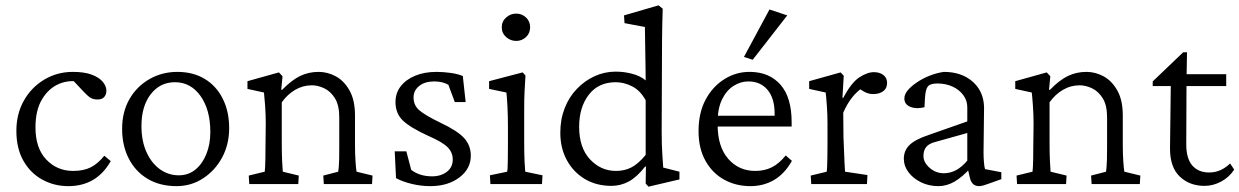

<svg xmlns="http://www.w3.org/2000/svg" viewBox="-20 -697 4693 727"><path d="M238.3 7.8Q185.5 7.8 140.6 -16.6Q95.7 -41 68.8 -87.9Q42 -134.8 42 -201.2Q42 -265.6 70.3 -315.9Q98.6 -366.2 147.5 -395.5Q196.3 -424.8 255.9 -424.8Q298.8 -424.8 326.7 -414.6Q354.5 -404.3 368.7 -387.7Q382.8 -371.1 382.8 -353.5Q382.8 -338.9 374.5 -329.6Q366.2 -320.3 349.6 -320.3Q334 -320.3 323.7 -326.2Q313.5 -332 296.9 -349.6L252.9 -396.5L283.2 -386.7Q242.2 -395.5 203.6 -379.4Q165 -363.3 139.6 -321.8Q114.3 -280.3 114.3 -214.8Q114.3 -135.7 155.3 -92.8Q196.3 -49.8 256.8 -49.8Q296.9 -49.8 323.7 -63.5Q350.6 -77.1 375 -107.4L399.4 -86.9Q372.1 -39.1 332 -15.6Q292 7.8 238.3 7.8Z M648.4 7.8Q585.9 7.8 539.6 -19.5Q493.2 -46.9 467.8 -96.2Q442.4 -145.5 442.4 -209Q442.4 -273.4 470.2 -321.8Q498 -370.1 545.9 -397.5Q593.8 -424.8 651.4 -424.8Q710.9 -424.8 754.9 -398.4Q798.8 -372.1 823.2 -323.7Q847.7 -275.4 847.7 -211.9Q847.7 -150.4 821.3 -101.1Q794.9 -51.8 749.5 -22Q704.1 7.8 648.4 7.8ZM657.2 -33.2Q693.4 -33.2 719.7 -54.7Q746.1 -76.2 761.2 -113.3Q776.4 -150.4 776.4 -197.3Q776.4 -281.2 739.3 -333.5Q702.1 -385.7 642.6 -385.7Q585.9 -385.7 550.8 -340.3Q515.6 -294.9 515.6 -219.7Q515.6 -164.1 534.2 -122.1Q552.7 -80.1 585 -56.6Q617.2 -33.2 657.2 -33.2Z M923.8 0 921.9 -32.2 982.4 -46.9Q983.4 -54.7 983.9 -65.9Q984.4 -77.1 984.9 -97.7Q985.4 -118.2 985.4 -152.3L986.3 -228.5Q986.3 -261.7 983.9 -296.4Q981.4 -331.1 979.5 -346.7L917 -360.4V-389.6L1036.1 -422.9L1049.8 -408.2L1044.9 -357.4L1047.9 -356.4Q1084 -393.6 1116.2 -409.2Q1148.4 -424.8 1186.5 -424.8Q1220.7 -424.8 1252 -407.7Q1283.2 -390.6 1303.7 -354Q1324.2 -317.4 1324.2 -259.8V-149.4Q1324.2 -113.3 1326.2 -85Q1328.1 -56.6 1330.1 -46.9L1390.6 -32.2L1388.7 0H1206.1L1204.1 -32.2L1260.7 -46.9Q1261.7 -54.7 1262.7 -64.9Q1263.7 -75.2 1264.2 -93.3Q1264.6 -111.3 1264.6 -140.6V-252.9Q1264.6 -298.8 1248 -325.2Q1231.4 -351.6 1207.5 -362.8Q1183.6 -374 1161.1 -374Q1127 -374 1097.7 -356.9Q1068.4 -339.8 1046.9 -309.6V-161.1Q1046.9 -113.3 1048.3 -85.9Q1049.8 -58.6 1050.8 -46.9L1111.3 -32.2L1109.4 0Z M1609.4 7.8Q1574.2 7.8 1539.6 -0.5Q1504.9 -8.8 1479.5 -22.5L1474.6 -124H1518.6L1537.1 -53.7Q1569.3 -29.3 1616.2 -29.3Q1649.4 -29.3 1671.9 -46.4Q1694.3 -63.5 1694.3 -92.8Q1694.3 -120.1 1674.8 -139.6Q1655.3 -159.2 1601.6 -182.6Q1533.2 -213.9 1505.4 -240.7Q1477.5 -267.6 1477.5 -310.5Q1477.5 -344.7 1497.1 -370.1Q1516.6 -395.5 1551.8 -410.2Q1586.9 -424.8 1632.8 -424.8Q1659.2 -424.8 1686.5 -420.9Q1713.9 -417 1732.4 -409.2L1743.2 -310.5H1702.1L1677.7 -376Q1668 -381.8 1654.3 -385.3Q1640.6 -388.7 1624 -388.7Q1588.9 -388.7 1567.4 -371.6Q1545.9 -354.5 1545.9 -328.1Q1545.9 -297.9 1568.4 -278.8Q1590.8 -259.8 1647.5 -232.4Q1711.9 -202.1 1737.3 -174.3Q1762.7 -146.5 1762.7 -107.4Q1762.7 -57.6 1719.2 -24.9Q1675.8 7.8 1609.4 7.8Z M1836.9 0 1835 -33.2 1900.4 -46.9Q1901.4 -50.8 1901.9 -59.1Q1902.3 -67.4 1902.8 -89.4Q1903.3 -111.3 1903.3 -152.3V-213.9Q1903.3 -257.8 1901.4 -294.4Q1899.4 -331.1 1897.5 -346.7L1832 -360.4V-389.6L1959 -422.9L1969.7 -411.1Q1967.8 -380.9 1966.3 -352.1Q1964.8 -323.2 1964.8 -284.2V-161.1Q1964.8 -113.3 1966.3 -84Q1967.8 -54.7 1968.8 -46.9L2034.2 -33.2L2032.2 0ZM1934.6 -542Q1913.1 -542 1896.5 -556.6Q1879.9 -571.3 1879.9 -593.8Q1879.9 -616.2 1896.5 -630.9Q1913.1 -645.5 1934.6 -645.5Q1956.1 -645.5 1971.7 -630.9Q1987.3 -616.2 1987.3 -593.8Q1987.3 -571.3 1971.7 -556.6Q1956.1 -542 1934.6 -542Z M2435.5 9.8 2424.8 -2 2425.8 -66.4H2422.9Q2391.6 -26.4 2360.8 -9.8Q2330.1 6.8 2294.9 6.8Q2238.3 6.8 2194.8 -19Q2151.4 -44.9 2126.5 -90.3Q2101.6 -135.7 2101.6 -194.3Q2101.6 -245.1 2118.2 -287.6Q2134.8 -330.1 2164.6 -360.8Q2194.3 -391.6 2231.9 -408.7Q2269.5 -425.8 2311.5 -425.8Q2341.8 -425.8 2372.6 -418Q2403.3 -410.2 2424.8 -392.6Q2424.8 -410.2 2424.3 -440.4Q2423.8 -470.7 2423.3 -503.4Q2422.9 -536.1 2422.4 -561.5Q2421.9 -586.9 2421.9 -594.7L2344.7 -609.4L2342.8 -638.7L2473.6 -676.8L2489.3 -664.1Q2487.3 -603.5 2486.8 -545.4Q2486.3 -487.3 2486.3 -424.8L2485.4 -200.2Q2485.4 -150.4 2487.8 -113.8Q2490.2 -77.1 2491.2 -62.5L2552.7 -46.9V-17.6ZM2312.5 -49.8Q2344.7 -49.8 2370.6 -63Q2396.5 -76.2 2424.8 -110.4V-317.4Q2404.3 -354.5 2373.5 -370.1Q2342.8 -385.7 2311.5 -385.7Q2246.1 -385.7 2209.5 -338.4Q2172.9 -291 2172.9 -216.8Q2172.9 -137.7 2213.9 -93.8Q2254.9 -49.8 2312.5 -49.8Z M2821.3 7.8Q2766.6 7.8 2722.2 -16.6Q2677.7 -41 2651.4 -87.9Q2625 -134.8 2625 -200.2Q2625 -270.5 2652.3 -320.8Q2679.7 -371.1 2724.6 -398.4Q2769.5 -425.8 2821.3 -424.8Q2893.6 -423.8 2935.5 -376Q2977.5 -328.1 2977.5 -234.4V-217.8H2673.8V-258.8H2922.9L2913.1 -249V-266.6Q2913.1 -325.2 2886.2 -356.9Q2859.4 -388.7 2813.5 -388.7Q2784.2 -388.7 2757.3 -371.6Q2730.5 -354.5 2713.9 -320.3Q2697.3 -286.1 2697.3 -234.4V-224.6Q2697.3 -141.6 2737.3 -95.7Q2777.3 -49.8 2839.8 -49.8Q2875 -49.8 2902.3 -63.5Q2929.7 -77.1 2955.1 -108.4L2978.5 -87.9Q2951.2 -39.1 2911.1 -15.6Q2871.1 7.8 2821.3 7.8ZM2830.1 -470.7 2796.9 -481.4 2893.6 -661.1 2960.9 -638.7Z M3051.8 0 3049.8 -32.2 3110.4 -46.9Q3111.3 -51.8 3111.8 -64.5Q3112.3 -77.1 3112.8 -98.6Q3113.3 -120.1 3113.3 -152.3V-229.5Q3113.3 -263.7 3110.8 -297.4Q3108.4 -331.1 3106.4 -346.7L3043.9 -360.4V-389.6L3163.1 -422.9L3174.8 -410.2L3169.9 -327.1L3172.9 -326.2Q3203.1 -383.8 3233.4 -403.8Q3263.7 -423.8 3289.1 -423.8Q3310.5 -423.8 3324.7 -413.1Q3338.9 -402.3 3338.9 -382.8Q3338.9 -362.3 3324.2 -351.6Q3309.6 -340.8 3286.1 -340.8Q3269.5 -340.8 3254.4 -348.6Q3239.3 -356.4 3226.6 -368.2L3241.2 -361.3Q3222.7 -348.6 3205.1 -326.2Q3187.5 -303.7 3172.9 -270.5L3173.8 -175.8Q3174.8 -154.3 3175.8 -128.9Q3176.8 -103.5 3177.7 -81.5Q3178.7 -59.6 3179.7 -46.9L3264.6 -34.2L3262.7 0Z M3533.2 7.8Q3497.1 7.8 3467.3 -6.8Q3437.5 -21.5 3419.9 -44.9Q3402.3 -68.4 3402.3 -95.7Q3402.3 -127 3423.8 -147.9Q3445.3 -168.9 3495.1 -185.5L3642.6 -237.3V-291Q3642.6 -316.4 3627.4 -336.9Q3612.3 -357.4 3586.9 -369.1Q3561.5 -380.9 3529.3 -380.9Q3502.9 -380.9 3493.7 -370.1Q3484.4 -359.4 3482.4 -326.2L3480.5 -291Q3449.2 -283.2 3426.8 -292.5Q3404.3 -301.8 3404.3 -324.2Q3404.3 -339.8 3417.5 -355.5Q3430.7 -371.1 3452.6 -385.7Q3474.6 -400.4 3500.5 -410.6Q3526.4 -420.9 3553.7 -424.8Q3621.1 -424.8 3663.1 -387.7Q3705.1 -350.6 3706.1 -290L3704.1 -118.2Q3704.1 -102.5 3705.6 -83.5Q3707 -64.5 3710 -56.6L3771.5 -44.9V-18.6L3727.5 -2.9Q3714.8 2 3704.6 4.9Q3694.3 7.8 3687.5 7.8Q3659.2 7.8 3652.3 -24.4L3643.6 -61.5L3656.2 -62.5Q3624 -26.4 3594.2 -9.3Q3564.5 7.8 3533.2 7.8ZM3553.7 -41Q3578.1 -41 3600.1 -52.7Q3622.1 -64.5 3642.6 -88.9V-193.4L3520.5 -159.2Q3497.1 -153.3 3486.8 -140.1Q3476.6 -127 3476.6 -106.4Q3476.6 -82 3500 -61.5Q3523.4 -41 3553.7 -41Z M3831.1 0 3829.1 -32.2 3889.6 -46.9Q3890.6 -54.7 3891.1 -65.9Q3891.6 -77.1 3892.1 -97.7Q3892.6 -118.2 3892.6 -152.3L3893.6 -228.5Q3893.6 -261.7 3891.1 -296.4Q3888.7 -331.1 3886.7 -346.7L3824.2 -360.4V-389.6L3943.4 -422.9L3957 -408.2L3952.1 -357.4L3955.1 -356.4Q3991.2 -393.6 4023.4 -409.2Q4055.7 -424.8 4093.8 -424.8Q4127.9 -424.8 4159.2 -407.7Q4190.4 -390.6 4210.9 -354Q4231.4 -317.4 4231.4 -259.8V-149.4Q4231.4 -113.3 4233.4 -85Q4235.4 -56.6 4237.3 -46.9L4297.9 -32.2L4295.9 0H4113.3L4111.3 -32.2L4168 -46.9Q4168.9 -54.7 4169.9 -64.9Q4170.9 -75.2 4171.4 -93.3Q4171.9 -111.3 4171.9 -140.6V-252.9Q4171.9 -298.8 4155.3 -325.2Q4138.7 -351.6 4114.7 -362.8Q4090.8 -374 4068.4 -374Q4034.2 -374 4004.9 -356.9Q3975.6 -339.8 3954.1 -309.6V-161.1Q3954.1 -113.3 3955.6 -85.9Q3957 -58.6 3958 -46.9L4018.6 -32.2L4016.6 0Z M4653.3 -54.7Q4633.8 -25.4 4603.5 -9.3Q4573.2 6.8 4541 6.8Q4484.4 6.8 4447.3 -28.3Q4410.2 -63.5 4410.2 -133.8L4413.1 -371.1H4344.7V-388.7L4460 -499H4474.6L4472.7 -393.6L4471.7 -150.4Q4471.7 -96.7 4494.6 -70.3Q4517.6 -43.9 4558.6 -43.9Q4582 -43.9 4602.1 -53.2Q4622.1 -62.5 4637.7 -78.1ZM4444.3 -371.1V-416H4623V-371.1Z"/></svg>

Font: Crimson Pro Light
Style: Regular
Weight: 300
Designer: Jacques Le Bailly
Foundry: Baron von Fonthausen
Version: Version 1.003